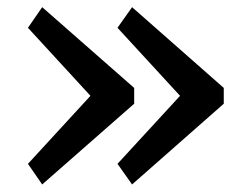

<svg xmlns="http://www.w3.org/2000/svg" viewBox="-20 -563 690 527"><path d="M594.2 -321.7 342.5 -543.3 302.5 -486.7 474.2 -300 302.5 -113.3 342.5 -56.7 594.2 -278.3ZM348.3 -321.7 95.8 -543.3 56.7 -486.7 228.3 -300 56.7 -113.3 95.8 -56.7 348.3 -278.3Z"/></svg>

Font: Boon SemiBold
Style: Regular
Weight: 600
Designer: Sungsit Sawaiwan
Foundry: FontUni
Version: Version 2.0